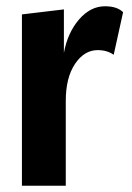

<svg xmlns="http://www.w3.org/2000/svg" viewBox="-20 -593 423 613"><path d="M50 0V-547L184 -563V-424Q196 -489 232.5 -531Q269 -573 315 -573Q354 -573 373 -554L343 -418Q322 -433 292 -433Q249 -433 219.5 -389Q190 -345 190 -271V0Z"/></svg>

Font: Freeman
Style: Regular
Weight: 400
Designer: Vernon Adams, Aoife Mooney, Rodrigo Fuenzalida
Foundry: Rodrigo Fuenzalida
Version: Version 1.000; ttfautohint (v1.8.4.7-5d5b)